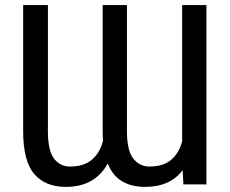

<svg xmlns="http://www.w3.org/2000/svg" viewBox="-20 -727 905 757"><path d="M71.3 -707H168.9V-210Q168.9 -132.8 193.1 -101.6Q217.3 -70.3 255.9 -70.3Q310.1 -70.3 342 -97.2Q374 -124 386.2 -171.9Q384.8 -190.4 384.8 -210V-707H480.5V-210Q480.5 -132.8 505.6 -101.6Q530.8 -70.3 569.3 -70.3Q623 -70.3 654.5 -96.7Q686 -123 698.2 -169.9V-707H793.9V0H703.1L700.2 -56.2Q650.4 9.8 552.7 9.8Q499 9.8 461.7 -12Q424.3 -33.7 404.8 -82.5Q380.9 -38.1 339.8 -14.2Q298.8 9.8 239.3 9.8Q158.2 9.8 114.7 -41.3Q71.3 -92.3 71.3 -210Z"/></svg>

Font: Pretendard JP
Style: Regular
Weight: 400
Designer: Base glyphs from Inter by Rasmus Andersson; Hangeul glyphs from Noto Sans CJK(Source Han Sans) by Jang Soo-young and Kan
Foundry: Kil Hyung-jin
Version: Version 1.309